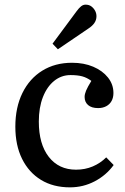

<svg xmlns="http://www.w3.org/2000/svg" viewBox="-20 -792 539 826"><path d="M281 14Q209 14 156.5 -18Q104 -50 75 -108.5Q46 -167 46 -247Q46 -330 76.5 -392Q107 -454 162 -488Q217 -522 290 -522Q341 -522 381 -505Q421 -488 444.5 -458.5Q468 -429 468 -392Q468 -372 460 -357.5Q452 -343 437 -335Q422 -327 402 -327Q374 -327 359 -340Q344 -353 344 -375Q344 -387 350.5 -402.5Q357 -418 373 -444Q354 -458 334 -463.5Q314 -469 283 -469Q244 -469 213 -444Q182 -419 164.5 -374Q147 -329 147 -269Q147 -172 190 -117Q233 -62 307 -62Q346 -62 379 -76Q412 -90 437 -115L469 -82Q437 -38 387.5 -12Q338 14 281 14ZM229 -580 206 -604 309 -743Q320 -758 329 -765Q338 -772 348 -772Q363 -772 373 -764.5Q383 -757 389 -746Q395 -735 395 -722Q395 -706 386 -693Q377 -680 360 -669Z"/></svg>

Font: Literata 18pt
Style: Regular
Weight: 400
Designer: Latin by Veronika Burian and Jose Scaglione. Greek by Irene Vlachou. Cyrillic by Vera Evstafieva.
Foundry: TypeTogether
Version: Version 3.103;gftools[0.9.29]